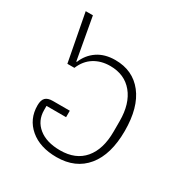

<svg xmlns="http://www.w3.org/2000/svg" viewBox="-156 -769 858 901"><g transform="rotate(30 273.0 -319.0)"><path d="M76 -154Q76 -183 88.5 -195.5Q101 -208 128 -208H220V-173H114V-150Q114 -93 156.5 -58.5Q199 -24 273 -24Q357 -24 402 -77Q447 -130 447 -226V-283Q447 -377 402.5 -431Q358 -485 280 -485Q231 -485 194 -462Q157 -439 138 -393H100L51 -650H90L131 -423H134Q152 -468 191 -494.5Q230 -521 287 -521Q382 -521 436.5 -451.5Q491 -382 491 -255Q491 -127 434 -57.5Q377 12 274 12Q184 12 130 -34Q76 -80 76 -154Z"/></g></svg>

Font: Anuphan ExtraLight
Style: Regular
Weight: 200
Designer: Cadson Demak
Version: Version 3.001